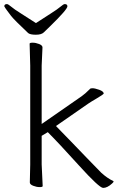

<svg xmlns="http://www.w3.org/2000/svg" viewBox="-20 -911 582 940"><path d="M156 -798Q194 -823 228 -844.5Q262 -866 276.5 -878.5Q291 -891 297 -891Q310 -891 310 -880Q310 -865 226 -783Q206 -764 194.5 -752.5Q183 -741 155.5 -741Q128 -741 118 -749Q49 -814 34 -833.5Q19 -853 14.5 -859.5Q10 -866 7 -870Q1 -879 1 -880Q1 -891 14 -891Q20 -891 34.5 -878.5Q49 -866 83.5 -844.5Q118 -823 156 -798ZM126 -18 128 -106V-590L125 -697Q125 -702 140 -702Q155 -702 171.5 -695.5Q188 -689 188 -679L184 -590V-304L380 -440Q396 -451 421 -476Q423 -479 433.5 -479Q444 -479 465.5 -471.5Q487 -464 488 -453Q484 -447 454 -429.5Q424 -412 411 -403L254 -294Q287 -261 325.5 -220.5Q364 -180 404 -139Q444 -98 476 -65Q506 -38 534 -25Q536 -25 536 -22Q536 -19 528 -12Q505 9 485 9Q466 9 366 -101.5Q266 -212 214 -264L184 -246V-106L189 0Q189 5 174 5Q159 5 142.5 -1.5Q126 -8 126 -18ZM188 -679Z"/></svg>

Font: ToneOZ-Pinyin-WenKai-Light
Style: Light
Weight: 300
Designer: Fontworks Inc.
Foundry: ToneOZ
Version: Version 0.240331